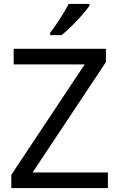

<svg xmlns="http://www.w3.org/2000/svg" viewBox="-20 -964 612 984"><path d="M438 -934V-944H332C309 -899 266 -833 237 -796V-784H295C342 -820 413 -897 438 -934ZM533 0V-80H147L523 -646V-714H50V-634H414L38 -68V0Z"/></svg>

Font: Noto Sans Elbasan
Style: Regular
Weight: 400
Designer: Monotype Design Team
Foundry: Monotype Imaging Inc.
Version: Version 2.004